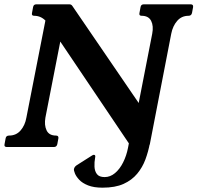

<svg xmlns="http://www.w3.org/2000/svg" viewBox="-34 -680 913 888"><path d="M659 -17Q652 21 638.5 57.5Q625 94 600.5 123.5Q576 153 537.5 170.5Q499 188 440 188Q400 188 373.5 177.5Q347 167 332.5 151.5Q318 136 312.5 122Q307 108 308 102Q309 97 312 92.5Q315 88 321 84L392 39Q397 36 400 36Q409 36 406 49Q402 70 403 91Q404 112 414.5 125.5Q425 139 450 139Q476 139 498 120.5Q520 102 535.5 71Q551 40 558 4L562 -17ZM848 -660Q861 -660 859 -647L854 -620Q851 -607 838 -607Q806 -607 785.5 -583.5Q765 -560 758 -524L659 -13Q656 0 643 0H582Q572 0 568 -8L213 -535L257 -550L176 -136Q170 -101 181.5 -77Q193 -53 225 -53Q238 -53 236 -40L231 -13Q228 0 215 0H-2Q-16 0 -13 -13L-8 -40Q-6 -53 8 -53Q41 -53 61.5 -77Q82 -101 88 -136L176 -585Q154 -607 124 -607Q111 -607 114 -620L119 -647Q121 -660 134 -660H287Q296 -660 301 -652L640 -156L595 -140L670 -524Q677 -560 665 -583.5Q653 -607 621 -607Q608 -607 611 -620L616 -647Q618 -660 631 -660Z"/></svg>

Font: Young Serif Light
Style: Italic
Weight: 300
Italic angle: -10.979°
Designer: Bastien Sozeau
Foundry: NBR — Bastien Sozeau
Version: Version 5.001